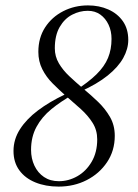

<svg xmlns="http://www.w3.org/2000/svg" viewBox="-20 -679 510 711"><path d="M197 12Q149 12 111 -3.5Q73 -19 51.5 -48.5Q30 -78 30 -120Q30 -163 54 -200.5Q78 -238 120.5 -270Q163 -302 220 -329V-337L251 -329Q206 -304 170.5 -275Q135 -246 115 -209Q95 -172 95 -124Q95 -92 107.5 -65.5Q120 -39 143 -23.5Q166 -8 198 -8Q234 -8 266.5 -26.5Q299 -45 319.5 -80Q340 -115 340 -163Q340 -197 323 -224Q306 -251 279.5 -275Q253 -299 225 -323Q199 -346 175 -370Q151 -394 136.5 -423Q122 -452 122 -487Q122 -539 147 -577.5Q172 -616 214 -637.5Q256 -659 306 -659Q347 -659 381 -644Q415 -629 435 -600.5Q455 -572 455 -531Q455 -498 436.5 -464.5Q418 -431 379 -399.5Q340 -368 278 -340V-331L255 -341Q307 -374 337 -403.5Q367 -433 380 -464.5Q393 -496 393 -535Q393 -564 382 -587.5Q371 -611 351.5 -625Q332 -639 305 -639Q275 -639 247 -624.5Q219 -610 201 -579Q183 -548 183 -500Q183 -470 198 -444.5Q213 -419 237 -396.5Q261 -374 288 -351Q317 -327 343.5 -301.5Q370 -276 387.5 -245.5Q405 -215 405 -176Q405 -121 376.5 -78.5Q348 -36 301 -12Q254 12 197 12Z"/></svg>

Font: Source Serif 4 60pt
Style: Italic
Weight: 400
Italic angle: -12°
Version: Version 4.004;hotconv 1.0.116;makeotfexe 2.5.65601